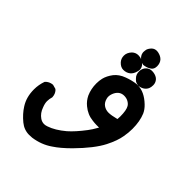

<svg xmlns="http://www.w3.org/2000/svg" viewBox="-208 -474 916 916"><g transform="rotate(45 250.0 -16.5)"><path d="M367.2 80.1Q360.4 80.1 349.1 80.1Q337.9 80.1 323.2 78.1Q285.2 74.2 254.9 48.8Q234.4 32.2 222.7 7.8Q209 -23.4 209 -59.6Q209 -78.1 212.9 -94.7Q218.8 -119.1 237.3 -143.6Q255.9 -167 288.1 -178.7Q319.3 -190.4 347.7 -193.4Q351.6 -193.4 355.5 -193.4Q399.4 -193.4 442.4 -152.3Q460 -135.7 468.8 -116.2Q484.4 -79.1 484.4 -28.3Q484.4 -2 479.5 24.4Q473.6 61.5 449.2 109.4Q420.9 165 347.7 239.3Q305.7 281.2 272.5 302.7Q230.5 332 175.8 339.8Q166 340.8 156.2 340.8Q122.1 340.8 94.7 318.4Q62.5 292 43 260.7Q18.6 222.7 18.6 170.9Q18.6 139.6 29.3 109.4Q43.9 92.8 67.4 90.8L88.9 96.7L93.8 100.6Q106.4 114.3 107.4 135.7Q102.5 151.4 102.5 166.5Q102.5 181.6 110.4 201.2Q120.1 229.5 142.6 245.1Q155.3 253.9 169.9 253.9Q178.7 253.9 189.5 250Q227.5 237.3 270.5 201.2Q301.8 173.8 337.9 126Q349.6 111.3 367.2 80.1ZM400.4 -10.7Q401.4 -21.5 401.4 -28.3Q401.4 -71.3 390.6 -88.9Q384.8 -98.6 372.6 -105.5Q360.4 -112.3 344.7 -112.3Q316.4 -112.3 301.8 -85Q293.9 -69.3 293.9 -54.7Q293.9 -48.8 295.9 -42Q300.8 -22.5 315.4 -12.2Q330.1 -2 348.6 -2Q367.2 -2 400.4 -10.7ZM327.1 -279.3Q338.9 -290 355.5 -290Q361.3 -290 366.2 -289.1Q384.8 -286.1 395.5 -275.4L399.4 -270.5Q407.2 -259.8 407.2 -245.1Q407.2 -232.4 403.3 -222.7Q391.6 -197.3 358.4 -193.4Q345.7 -195.3 337.9 -199.2Q330.1 -205.1 325.2 -210.9Q312.5 -223.6 312.5 -244.6Q312.5 -265.6 327.1 -279.3ZM224.6 -284.2Q238.3 -296.9 255.9 -296.9Q269.5 -296.9 280.3 -292Q309.6 -277.3 309.6 -252Q309.6 -246.1 307.6 -240.2Q302.7 -218.8 288.6 -207.5Q274.4 -196.3 253.9 -196.3Q236.3 -196.3 220.7 -212.9Q208 -226.6 208 -246.6Q208 -266.6 224.6 -284.2ZM284.2 -288.1Q270.5 -296.9 264.6 -310.5Q261.7 -319.3 261.7 -323.7Q261.7 -328.1 262.2 -332Q262.7 -335.9 263.7 -341.8Q267.6 -353.5 277.8 -363.8Q288.1 -374 303.7 -374Q307.6 -374 312.5 -373Q332 -369.1 343.8 -357.4Q356.4 -343.8 356.4 -322.3Q356.4 -299.8 336.9 -290Q322.3 -282.2 304.7 -280.3Q293 -282.2 284.2 -288.1Z"/></g></svg>

Font: JasonHandwriting2
Style: SemiBold
Weight: 600
Version: Version 1.04.7